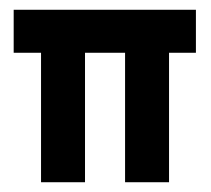

<svg xmlns="http://www.w3.org/2000/svg" viewBox="-20 -373 432 393"><path d="M8 -353V-265H64V0H154V-265H236V0H326V-265H381V-353Z"/></svg>

Font: Reem Kufi
Style: Regular
Weight: 400
Designer: Khaled Hosny
Version: Version 0.007